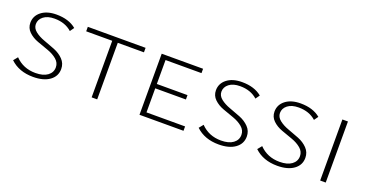

<svg xmlns="http://www.w3.org/2000/svg" viewBox="-30 -913 2598 1365"><g transform="rotate(20 1269.0 -231.0)"><path d="M352 -113Q352 -148 323.5 -172Q295 -196 254 -210.5Q213 -225 171.5 -240Q130 -255 101.5 -282.5Q73 -310 73 -350Q73 -402 115.5 -435Q158 -468 229 -468Q323 -468 379 -421L357 -390Q306 -436 226 -436Q173 -436 143 -412.5Q113 -389 113 -354Q113 -323 141.5 -300.5Q170 -278 211 -263.5Q252 -249 293.5 -232.5Q335 -216 363.5 -186.5Q392 -157 392 -115Q392 -60 346.5 -27Q301 6 222 6Q115 6 49 -57L75 -89Q136 -26 228 -26Q287 -26 319.5 -50Q352 -74 352 -113Z M904 -462V-428H706V0H664V-428H467V-462Z M1067 -33H1359V0H1026V-462H1339V-429H1067V-248H1299V-215H1067Z M1756 -113Q1756 -148 1727.5 -172Q1699 -196 1658 -210.5Q1617 -225 1575.5 -240Q1534 -255 1505.5 -282.5Q1477 -310 1477 -350Q1477 -402 1519.5 -435Q1562 -468 1633 -468Q1727 -468 1783 -421L1761 -390Q1710 -436 1630 -436Q1577 -436 1547 -412.5Q1517 -389 1517 -354Q1517 -323 1545.5 -300.5Q1574 -278 1615 -263.5Q1656 -249 1697.5 -232.5Q1739 -216 1767.5 -186.5Q1796 -157 1796 -115Q1796 -60 1750.5 -27Q1705 6 1626 6Q1519 6 1453 -57L1479 -89Q1540 -26 1632 -26Q1691 -26 1723.5 -50Q1756 -74 1756 -113Z M2199 -113Q2199 -148 2170.5 -172Q2142 -196 2101 -210.5Q2060 -225 2018.5 -240Q1977 -255 1948.5 -282.5Q1920 -310 1920 -350Q1920 -402 1962.5 -435Q2005 -468 2076 -468Q2170 -468 2226 -421L2204 -390Q2153 -436 2073 -436Q2020 -436 1990 -412.5Q1960 -389 1960 -354Q1960 -323 1988.5 -300.5Q2017 -278 2058 -263.5Q2099 -249 2140.5 -232.5Q2182 -216 2210.5 -186.5Q2239 -157 2239 -115Q2239 -60 2193.5 -27Q2148 6 2069 6Q1962 6 1896 -57L1922 -89Q1983 -26 2075 -26Q2134 -26 2166.5 -50Q2199 -74 2199 -113Z M2393 0V-462H2435V0Z"/></g></svg>

Font: EauTestSC Light
Style: Regular
Weight: 300
Designer: Christian Thalmann (Catharsis Fonts)
Version: Version 0.001;PS 000.001;hotconv 1.0.88;makeotf.lib2.5.64775